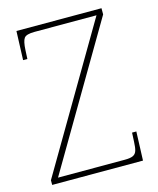

<svg xmlns="http://www.w3.org/2000/svg" viewBox="-108 -791 715 868"><g transform="rotate(-15 249.0 -357.0)"><path d="M28 0V-22L420 -689H130Q91 -689 81 -675Q71 -661 69 -620L67 -579H47L52 -714H450V-685L62 -25H375Q401 -25 413.5 -31Q426 -37 430.5 -51.5Q435 -66 436 -93L438 -135H458L453 0Z"/></g></svg>

Font: Noto Serif Khmer Thin
Style: Regular
Weight: 250
Version: Version 2.003